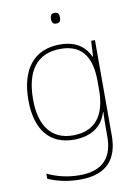

<svg xmlns="http://www.w3.org/2000/svg" viewBox="-102 -787 787 1094"><g transform="rotate(-10 291.5 -240.5)"><path d="M291 -721C271 -721 266 -706 266 -690C266 -673 271 -659 291 -659C315 -659 318 -673 318 -690C318 -706 315 -721 291 -721ZM290 -538C136 -538 59 -430 59 -256C59 -81 140 10 276 10C375 10 442 -34 466 -117H468C466 -78 466 -56 466 -17V25C466 140 414 215 273 215C198 215 135 196 87 173V203C135 223 192 240 273 240C433 240 492 152 492 25V-528H470L465 -437H463C435 -495 387 -538 290 -538ZM290 -513C425 -513 466 -419 466 -294V-246C466 -136 432 -15 276 -15C154 -15 86 -99 86 -256C86 -417 150 -513 290 -513Z"/></g></svg>

Font: Noto Sans Syriac Eastern Thin
Style: Regular
Weight: 100
Designer: Patrick Giasson and the Monotype Design Team
Foundry: Monotype Imaging Inc.
Version: Version 3.001